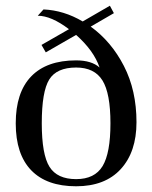

<svg xmlns="http://www.w3.org/2000/svg" viewBox="-20 -640 532 671"><path d="M297 -547Q369 -495 413 -409.5Q457 -324 457 -213Q457 -109 402 -49Q347 11 246 11Q143 11 89 -45Q35 -101 35 -209Q35 -317 89 -373Q143 -429 246 -429Q300 -429 328 -404Q308 -463 246 -518L140 -457L125 -483L221 -538Q159 -585 112 -585L132 -607Q203 -604 269 -565L364 -620L378 -594ZM246 -14Q311 -14 338.5 -59.5Q366 -105 366 -209Q366 -314 338 -359Q310 -404 246 -404Q178 -404 152 -362Q126 -320 126 -209Q126 -100 153 -57Q180 -14 246 -14Z"/></svg>

Font: Unna
Style: Regular
Weight: 400
Designer: Jorge de Buen U.
Foundry: Omnibus-Type
Version: Version 2.006;PS 002.006;hotconv 1.0.70;makeotf.lib2.5.58329